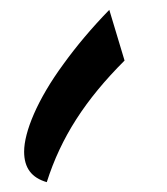

<svg xmlns="http://www.w3.org/2000/svg" viewBox="-20 -345 340 390"><path d="M75 25C104 -66 153 -142 233 -222L202 -325C166 -288 135 -251 109 -215C56 -143 29 -77 29 -37C29 -4 44 16 75 25Z"/></svg>

Font: Noto Naskh Arabic UI
Style: Bold
Weight: 700
Designer: Monotype Design Team, David Williams, Mohamad Dakak and Nizar Qandah
Foundry: Monotype Imaging Inc.
Version: Version 2.016